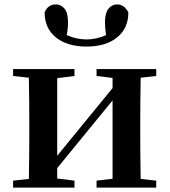

<svg xmlns="http://www.w3.org/2000/svg" viewBox="-20 -847 766 867"><path d="M371.1 -636.7Q284.2 -636.7 232.9 -677.7Q181.6 -718.8 181.6 -791Q196.3 -827.1 232.4 -827.1Q255.9 -827.1 271.5 -807.6Q287.1 -788.1 287.1 -747.1Q287.1 -716.8 281.2 -688.5Q325.2 -668.9 371.1 -668.9Q415 -668.9 459 -688.5Q454.1 -719.7 454.1 -747.1Q454.1 -788.1 469.7 -807.6Q485.4 -827.1 508.8 -827.1Q541 -827.1 559.6 -791Q559.6 -718.8 508.3 -677.7Q457 -636.7 371.1 -636.7ZM685.5 -503.9 615.2 -496.1Q613.3 -382.8 613.3 -299.8V-235.4Q613.3 -152.3 615.2 -39.1L685.5 -31.2V0H416V-31.2L488.3 -40V-393.6L238.3 -87.9V-41L316.4 -31.2V0H39.1V-31.2L110.4 -39.1Q112.3 -152.3 112.3 -235.4V-299.8Q112.3 -382.8 110.4 -496.1L39.1 -503.9V-535.2H316.4V-503.9L238.3 -494.1V-143.6L488.3 -449.2V-495.1L416 -503.9V-535.2H685.5Z"/></svg>

Font: GenRyuMin TW TTF Bold
Style: Regular
Weight: 700
Version: Version 1.300